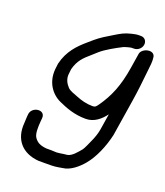

<svg xmlns="http://www.w3.org/2000/svg" viewBox="-123 -564 704 819"><g transform="rotate(20 229.0 -155.0)"><path d="M144.4 -245.4C155.7 -288.2 175.8 -306.6 206.7 -333.3L228.6 -353C248.9 -371.3 292.6 -395.8 320.7 -409.9C326 -412.6 350.7 -419.5 356.4 -419.5H366.4C383.1 -419.5 399 -432.3 401.7 -449.5C404.3 -466 393.7 -480.5 376.1 -480.5H366.1C356.5 -480.5 345.1 -478.1 333 -475.1C304.1 -467.8 292.1 -460.5 266.1 -444.9C241.6 -430.4 213.1 -413.3 192.9 -395.8L169.7 -375.8C133.6 -344.7 98.6 -309.4 84 -249C83.9 -248.8 83.8 -248.3 83.8 -248C82.6 -240.3 81.6 -231.6 80.7 -222.1C75.3 -162.2 107.1 -117.7 149.7 -98.5C183 -83.5 222.7 -67.5 274.7 -67.5C312.7 -67.5 340.8 -91.8 361.4 -119.5L349.9 -47C347 -28.6 340.1 -8.9 332.8 7.6C327.3 19.9 313.7 51.6 308.4 58.1C293.7 75.9 274.7 99.9 254.8 103.6L237.8 105.6C227.6 106.8 216.4 109.4 207.2 109.5C200.9 108.9 191.8 108.5 183.8 108.5H160.4C132 105.7 117.1 98.2 105 80.1C95.5 65.8 95.8 37.9 98.3 7.1L99.6 -6.9C103 -47 40.8 -39.6 37.7 -1L36.6 12C35.9 21.3 36.1 30.4 35.4 38.9C28.7 115.1 72.5 163.6 147.2 169.5C147.4 169.5 147.8 169.5 148.2 169.5H174.2C194.7 169.5 217.8 170 237 166.3L253.7 163.4C289 160.1 322.2 130.3 342.6 105.9C373.6 69 398.2 11.4 410.5 -44.2C410.5 -44.4 410.6 -44.8 410.6 -45L436.4 -208C445 -261.9 448.5 -301.2 454 -350.6C456.4 -372.3 460 -395.6 456.6 -415.1C450.1 -446.4 397 -432.5 392.6 -405L382 -338C368.6 -253.2 345.2 -197.7 308 -145C298.1 -131 295.2 -128.5 283.4 -128.5C255.9 -128.5 232.1 -135.3 211.2 -143.7C192.9 -151 173.1 -156.5 162.9 -167.3C149.5 -181.5 138.4 -201.2 142.3 -226C143.4 -233.1 143.4 -239.3 144.4 -245.4Z"/></g></svg>

Font: CiSf OpenHand
Style: BdObl
Weight: 400
Foundry: Cannot Into Space Fonts
Version: Version 0.7892